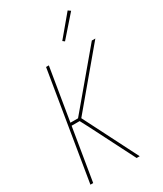

<svg xmlns="http://www.w3.org/2000/svg" viewBox="-234 -1049 968 1137"><g transform="rotate(-30 250.0 -480.5)"><path d="M32 0 153 -735H172L113 -377H165L466 -735H490L182 -368L369 0H348L197 -297L165 -358H110L51 0ZM326 -810 313 -820 431 -961 448 -949Z"/></g></svg>

Font: Iosevka Curly Thin
Style: Italic
Weight: 100
Italic angle: -9°
Monospace: yes
Designer: Belleve Invis
Foundry: Belleve Invis
Version: Version 22.1.2; ttfautohint (v1.8.4)